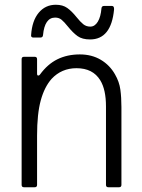

<svg xmlns="http://www.w3.org/2000/svg" viewBox="-20 -788 598 808"><path d="M81 0Q71 0 71 -10V-539Q71 -549 81 -549H126Q136 -549 136 -539V-478Q136 -470 141 -470Q145 -470 148 -474Q180 -518 221.5 -538.5Q263 -559 316 -559Q366 -559 404 -536.5Q442 -514 464 -475Q482 -444 486.5 -411Q491 -378 491 -337V-10Q491 0 481 0H436Q426 0 426 -10V-340Q426 -411 402 -450Q371 -501 302 -501Q239 -501 197 -456Q167 -422 151.5 -365.5Q136 -309 136 -217V-10Q136 0 126 0ZM266 -676Q250 -696 239 -705Q228 -714 212 -714Q168 -714 161 -640Q160 -630 150 -630H120Q115 -630 112.5 -633Q110 -636 111 -641Q115 -701 143 -734.5Q171 -768 215 -768Q244 -768 263 -754.5Q282 -741 302 -716Q318 -696 330.5 -686Q343 -676 360 -676Q379 -676 391.5 -696.5Q404 -717 407 -753Q408 -763 418 -763H451Q461 -763 460 -748Q448 -622 359 -622Q326 -622 306.5 -636Q287 -650 266 -676Z"/></svg>

Font: Open Sauce Two Light
Style: Regular
Weight: 300
Designer: Alfredo Marco Pradil
Foundry: Creative Sauce Fz LLC
Version: Version 1.477